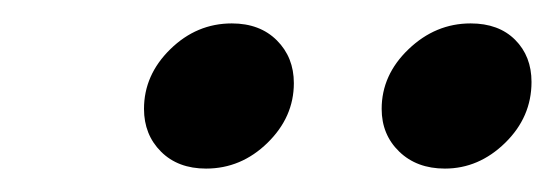

<svg xmlns="http://www.w3.org/2000/svg" viewBox="-20 -705 474 164"><path d="M103 -612Q103 -641 125.5 -663Q148 -685 178 -685Q202 -685 216.5 -670.5Q231 -656 231 -634Q231 -605 208.5 -583Q186 -561 156 -561Q132 -561 117.5 -575.5Q103 -590 103 -612ZM306 -612Q306 -641 329 -663Q352 -685 382 -685Q406 -685 420 -671Q434 -657 434 -635Q434 -605 411.5 -583Q389 -561 360 -561Q336 -561 321 -575.5Q306 -590 306 -612Z"/></svg>

Font: Niramit Medium
Style: Italic
Weight: 500
Italic angle: -10°
Designer: Katatrad Aksorn Co.,Ltd.
Foundry: Cadson Demak Co.,Ltd.
Version: Version 1.000; ttfautohint (v1.6)